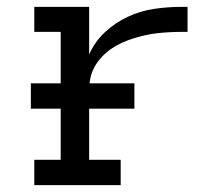

<svg xmlns="http://www.w3.org/2000/svg" viewBox="-20 -540 640 560"><path d="M80 0V-74H157V-447H80V-520H240V-381Q256 -418 286 -446Q316 -474 352.5 -491Q389 -508 429 -514Q469 -520 509 -520H527V-447H509Q491 -447 473 -446Q455 -445 437.5 -443Q420 -441 402.5 -437Q385 -433 367.5 -427.5Q350 -422 334 -414.5Q318 -407 303.5 -397Q289 -387 276.5 -373.5Q264 -360 255.5 -344.5Q247 -329 243.5 -311.5Q240 -294 240 -276V-74H332V0ZM372 -223H70V-297H372Z"/></svg>

Font: R Plex Mono
Style: Regular
Weight: 400
Monospace: yes
Designer: Belleve Invis
Foundry: Belleve Invis
Version: Version 31.8.0